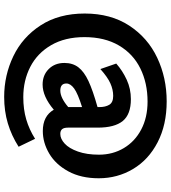

<svg xmlns="http://www.w3.org/2000/svg" viewBox="32 -734 839 944"><g transform="rotate(90 452.0 -262.5)"><path d="M507 -322V-331Q507 -361 495.5 -380Q484 -399 452 -399Q421 -399 390 -385Q359 -371 320 -336L293 -414Q328 -445 372.5 -465.5Q417 -486 468 -486Q543 -486 575.5 -446Q608 -406 608 -323V-177Q608 -157 615.5 -148Q623 -139 639 -139Q663 -139 686.5 -160.5Q710 -182 725.5 -225.5Q741 -269 741 -329Q741 -397 708.5 -451.5Q676 -506 617 -537Q558 -568 480 -568Q389 -568 317 -532.5Q245 -497 204 -427Q163 -357 163 -258Q163 -162 202.5 -94Q242 -26 309 8.5Q376 43 458 43Q518 43 567.5 28.5Q617 14 663 -15L702 66Q647 101 587 119Q527 137 457 137Q351 137 257 92Q163 47 105 -42.5Q47 -132 47 -259Q47 -387 106.5 -478Q166 -569 264.5 -615.5Q363 -662 479 -662Q594 -662 680 -617.5Q766 -573 811.5 -496.5Q857 -420 857 -328Q857 -241 823 -178.5Q789 -116 735.5 -84.5Q682 -53 625 -53Q551 -53 520 -107Q455 -52 396 -52Q350 -52 320 -82Q290 -112 290 -159Q290 -200 311.5 -228Q333 -256 379 -277.5Q425 -299 507 -322ZM426 -139Q461 -139 507 -178V-246Q440 -225 415.5 -207Q391 -189 391 -169Q391 -139 426 -139Z"/></g></svg>

Font: MartelSansBold
Style: Bold
Weight: 700
Designer: Dan Reynolds and Mathieu Réguer
Foundry: Dan Reynolds and Mathieu Réguer
Version: Version 1.002; ttfautohint (v1.1) -l 5 -r 5 -G 72 -x 0 -D la